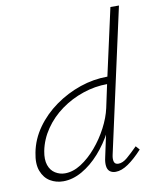

<svg xmlns="http://www.w3.org/2000/svg" viewBox="-81 -773 676 841"><g transform="rotate(-10 256.5 -353.0)"><path d="M133 5Q101 5 75 -10.5Q49 -26 36.5 -58.5Q24 -91 34 -140Q45 -198 80.5 -248Q116 -298 168 -335Q220 -372 280 -392.5Q340 -413 402 -413L468 -711H506L365 -71Q361 -52 365 -40.5Q369 -29 384 -29Q403 -29 423.5 -46.5Q444 -64 471 -91L486 -74Q452 -37 422 -16.5Q392 4 366 4Q350 4 340 -4Q330 -12 328 -28.5Q326 -45 331 -66L369 -243L397 -277Q385 -226 358.5 -175.5Q332 -125 295.5 -84Q259 -43 217 -19Q175 5 133 5ZM146 -28Q182 -28 218 -51Q254 -74 286 -111.5Q318 -149 341 -193Q364 -237 373 -278L398 -395L415 -381H395Q341 -381 287.5 -363Q234 -345 189 -312.5Q144 -280 113.5 -235.5Q83 -191 73 -140Q66 -103 74.5 -78Q83 -53 103 -40.5Q123 -28 146 -28Z"/></g></svg>

Font: Ysabeau ExtraLight
Style: Italic
Weight: 250
Italic angle: -12°
Version: Version 2.000;gftools[0.9.27.dev2+g8671c4b]